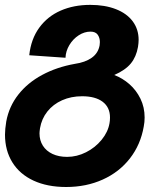

<svg xmlns="http://www.w3.org/2000/svg" viewBox="-30 -574 650 768"><path d="M-10 -35.5Q-10 -57 -5 -88Q6 -148 43.2 -195.5Q80.5 -243 138.5 -274.2Q196.5 -305.5 269 -318.5Q311 -324.5 337 -343Q363 -361.5 368.5 -393Q369.5 -401 369.5 -405.5Q369.5 -423 360.8 -435.2Q352 -447.5 332 -447.5Q307.5 -447.5 284.8 -432.8Q262 -418 247.5 -393.8Q233 -369.5 232 -343L87 -353Q94 -418 127 -463.2Q160 -508.5 212.5 -531.5Q265 -554.5 331 -554.5Q389.5 -554.5 433.2 -537.5Q477 -520.5 500.8 -488.8Q524.5 -457 524.5 -414.5Q524.5 -402.5 522 -386.5Q515 -346.5 493.2 -320Q471.5 -293.5 427 -274Q460 -261.5 487.5 -237.5Q515 -213.5 531.8 -179.2Q548.5 -145 548.5 -104Q548.5 -85.5 545 -68Q532.5 4.5 489.8 59.5Q447 114.5 381 144.2Q315 174 234.5 174Q159.5 174 104.2 148.5Q49 123 19.5 75.5Q-10 28 -10 -35.5ZM408 -81Q410 -91.5 410 -104Q410 -144.5 380.8 -166.8Q351.5 -189 298.5 -189Q254.5 -189 218.5 -173Q182.5 -157 159.5 -128Q136.5 -99 130 -61Q128 -47 128 -40.5Q128 -12.5 141.5 8.8Q155 30 180 41.8Q205 53.5 238.5 53.5Q277.5 53.5 314.2 35Q351 16.5 376.5 -14.8Q402 -46 408 -81Z"/></svg>

Font: JuliaMono ExtraBold
Style: Italic
Weight: 800
Italic angle: -9°
Monospace: yes
Designer: cormullion
Foundry: corm
Version: Version 0.057; ttfautohint (v1.8.4)